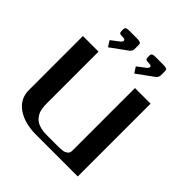

<svg xmlns="http://www.w3.org/2000/svg" viewBox="-210 -939 1088 1088"><g transform="rotate(45 333.5 -395.5)"><path d="M511.2 -770V-738.8Q510.7 -722.2 497.6 -711.4L397.5 -638.7L375 -673.8L426.3 -712.9Q435.1 -721.7 435.1 -728Q435.1 -738.8 417.5 -738.8Q396.5 -738.8 391.4 -742.9Q386.2 -747.1 386.2 -759.3V-770Q386.2 -775.4 386.7 -777.8Q387.2 -780.3 389.9 -783.9Q392.6 -787.6 399.4 -789.1Q406.2 -790.5 417.5 -790.5H480Q494.6 -790.5 501.7 -787.6Q508.8 -784.7 510 -781.2Q511.2 -777.8 511.2 -770ZM300.8 -770V-738.8Q300.3 -722.2 287.1 -711.4L187 -638.7L164.6 -673.8L215.8 -712.9Q224.6 -721.7 224.6 -728Q224.6 -738.8 207 -738.8Q186 -738.8 180.9 -742.9Q175.8 -747.1 175.8 -759.3V-770Q175.8 -775.4 176.3 -777.8Q176.8 -780.3 179.4 -783.9Q182.1 -787.6 189 -789.1Q195.8 -790.5 207 -790.5H269.5Q284.2 -790.5 291.3 -787.6Q298.3 -784.7 299.6 -781.2Q300.8 -777.8 300.8 -770ZM583.5 -583.5V0H250Q156.2 0 98.9 -40.3Q41.5 -80.6 41.5 -149.9V-583.5H166.5V-172.9Q166.5 -159.7 167 -149.9Q167.5 -140.1 170.2 -125.5Q172.9 -110.8 177.7 -100.3Q182.6 -89.8 191.9 -78.1Q201.2 -66.4 213.9 -58.8Q226.6 -51.3 246.6 -46.4Q266.6 -41.5 291.5 -41.5H375Q389.2 -41.5 396.2 -41.7Q403.3 -42 415 -43Q426.8 -43.9 432.9 -46.6Q439 -49.3 445.8 -54Q452.6 -58.6 455.6 -65.9Q458.5 -73.2 458.5 -83.5V-583.5Z"/></g></svg>

Font: Gputeks
Style: Bold
Weight: 600
Width: 8
Version: Version 0.9